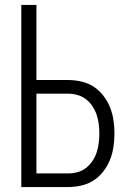

<svg xmlns="http://www.w3.org/2000/svg" viewBox="-20 -755 540 775"><path d="M66 0V-735H127V-432H254Q281 -432 308 -426Q335 -420 357.5 -405.5Q380 -391 397 -369Q414 -347 424 -322Q434 -297 438 -270Q442 -243 442 -216Q442 -189 438 -162Q434 -135 424 -110Q414 -85 397 -63Q380 -41 357.5 -26.5Q335 -12 308 -6Q281 0 254 0ZM127 -55H254Q274 -55 293 -60Q312 -65 327 -77Q342 -89 353 -105Q364 -121 370 -139.5Q376 -158 378.5 -177.5Q381 -197 381 -216Q381 -235 378.5 -254.5Q376 -274 370 -292Q364 -310 353 -326.5Q342 -343 327 -354.5Q312 -366 293 -371.5Q274 -377 254 -377H127Z"/></svg>

Font: Iosevka Custom Light
Style: Regular
Weight: 300
Monospace: yes
Designer: Belleve Invis
Foundry: Belleve Invis
Version: Version 27.3.5